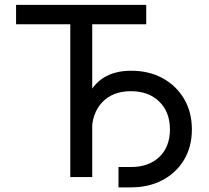

<svg xmlns="http://www.w3.org/2000/svg" viewBox="-20 -748 881 811"><path d="M47.9 -645.5V-727.5H597.7V-645.5H369.6V0H276.9V-645.5ZM480.5 43.5V-42.5H532.7Q608.4 -42.5 653.1 -85.2Q697.8 -127.9 697.8 -201.2Q697.8 -274.9 652.8 -318.8Q607.9 -362.8 532.7 -362.8Q456.5 -362.8 412.1 -316.4Q367.7 -270 367.7 -189.9H324.2Q324.2 -274.9 347.7 -332.8Q371.1 -390.6 418 -419.9Q464.8 -449.2 534.2 -449.2Q609.4 -449.2 667 -417.7Q724.6 -386.2 757.6 -330.3Q790.5 -274.4 790.5 -201.2Q790.5 -128.4 757.6 -73.2Q724.6 -18.1 666.5 12.7Q608.4 43.5 532.7 43.5Z"/></svg>

Font: Inter Variable
Style: Regular
Weight: 400
Designer: Rasmus Andersson
Foundry: rsms
Version: Version 4.001;git-9221beed3